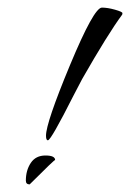

<svg xmlns="http://www.w3.org/2000/svg" viewBox="-20 -430 342 505"><path d="M301 -391Q264 -341 196 -222Q194 -219 173 -178Q114 -61 106 -61Q101 -61 101 -73Q101 -107 164 -258.5Q227 -410 248 -410Q263 -410 282.5 -404.5Q302 -399 302 -395.5Q302 -392 301 -391ZM125 -9Q125 -12 58 55Q48 55 48 45Q48 18 61 -1.5Q74 -21 99.5 -21Q125 -21 125 -9Z"/></svg>

Font: Qwigley
Style: Regular
Weight: 400
Designer: Robert E. Leuschke
Foundry: Robert E. Leuschke
Version: Version 1.003